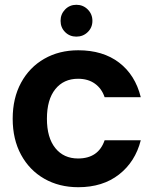

<svg xmlns="http://www.w3.org/2000/svg" viewBox="-20 -773 642 802"><path d="M299 -620Q271 -620 252 -639Q233 -658 233 -686Q233 -714 252 -733.5Q271 -753 299 -753Q327 -753 346.5 -733.5Q366 -714 366 -686Q366 -658 346.5 -639Q327 -620 299 -620ZM33 -277Q33 -363 68 -427.5Q103 -492 165 -527.5Q227 -563 307 -563Q410 -563 477.5 -511.5Q545 -460 568 -367H417Q405 -403 376.5 -423.5Q348 -444 306 -444Q246 -444 211 -400.5Q176 -357 176 -277Q176 -198 211 -154.5Q246 -111 306 -111Q391 -111 417 -187H568Q545 -97 477 -44Q409 9 307 9Q227 9 165 -26.5Q103 -62 68 -126.5Q33 -191 33 -277Z"/></svg>

Font: Fz Poppins SemBd
Style: Regular
Weight: 600
Designer: Ninad Kale (Devanagari), Jonny Pinhorn (Latin)
Foundry: Indian Type Foundry
Version: Vit hóa bi Vntype.Com & FontZin.Com